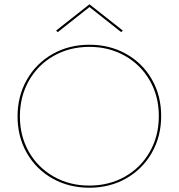

<svg xmlns="http://www.w3.org/2000/svg" viewBox="-20 -872 835 897"><path d="M250 -722 242 -729 398 -852 554 -729 546 -722 398 -839ZM733 -330Q733 -235 689.5 -158.5Q646 -82 569.5 -38.5Q493 5 397 5Q302 5 225.5 -38Q149 -81 105.5 -157Q62 -233 62 -328Q62 -423 105.5 -499.5Q149 -576 225.5 -619.5Q302 -663 398 -663Q493 -663 569.5 -620Q646 -577 689.5 -501Q733 -425 733 -330ZM722 -330Q722 -422 680 -495.5Q638 -569 564 -611Q490 -653 398 -653Q305 -653 231 -611Q157 -569 115 -495Q73 -421 73 -328Q73 -236 115 -162.5Q157 -89 231 -47Q305 -5 397 -5Q490 -5 564 -47Q638 -89 680 -163Q722 -237 722 -330Z"/></svg>

Font: Ysabeau Infant Hairline
Style: Regular
Weight: 100
Designer: Christian Thalmann (Catharsis Fonts)
Version: Version 0.003